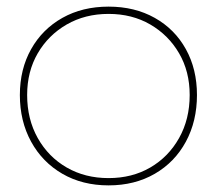

<svg xmlns="http://www.w3.org/2000/svg" viewBox="-20 -550 655 580"><path d="M308 10Q229 10 168.5 -25Q108 -60 74 -122Q40 -184 40 -263Q40 -341 74 -401.5Q108 -462 168.5 -496Q229 -530 308 -530Q387 -530 447.5 -496Q508 -462 541.5 -401.5Q575 -341 575 -263Q575 -184 541.5 -122Q508 -60 447.5 -25Q387 10 308 10ZM308 -12Q379 -12 434 -44Q489 -76 521 -133Q553 -190 553 -263Q553 -334 521 -389Q489 -444 434 -476Q379 -508 308 -508Q237 -508 181.5 -476Q126 -444 94 -389Q62 -334 62 -263Q62 -190 94 -133Q126 -76 181.5 -44Q237 -12 308 -12Z"/></svg>

Font: Lexend Thin
Style: Regular
Weight: 100
Designer: Bonnie Shaver-Troup, Thomas Jockin
Foundry: Lexend
Version: Version 1.007; ttfautohint (v1.8.3)